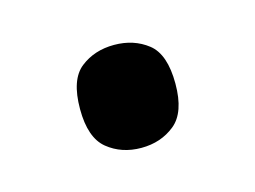

<svg xmlns="http://www.w3.org/2000/svg" viewBox="-38 -479 326 245"><g transform="rotate(-15 125.0 -356.0)"><path d="M125 -288Q99 -288 80.5 -303Q62 -318 62 -356Q62 -395 80.5 -409.5Q99 -424 125 -424Q151 -424 169.5 -409.5Q188 -395 188 -356Q188 -318 169.5 -303Q151 -288 125 -288Z"/></g></svg>

Font: Noto Serif Gurmukhi
Style: Regular
Weight: 400
Designer: Vaibhav Singh and the Monotype Design Team
Foundry: Monotype Imaging Inc.
Version: Version 2.003